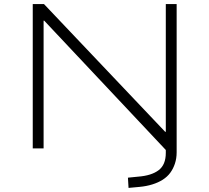

<svg xmlns="http://www.w3.org/2000/svg" viewBox="-20 -725 1023 938"><path d="M608 193 605 143 655 138Q720 133 755 106.5Q790 80 790 22V-48L795 13L196 -624H193V0H140V-705H195L787 -81H790V-705H843V19Q843 49 834.5 74.5Q826 100 811.5 119.5Q797 139 775 153Q753 167 724 176Q695 185 662 188Z"/></svg>

Font: Nunito Sans 7pt Expanded ExtraLight
Style: Regular
Weight: 250
Width: 7
Designer: Vernon Adams
Foundry: Vernon Adams
Version: Version 3.101;gftools[0.9.27]